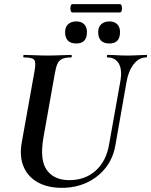

<svg xmlns="http://www.w3.org/2000/svg" viewBox="-20 -889 727 923"><path d="M559 -501Q568 -554 551 -583.5Q534 -613 496 -613Q493 -613 494 -619Q495 -625 496 -625Q519 -625 542.5 -623.5Q566 -622 594 -622Q619 -622 642.5 -623.5Q666 -625 684 -625Q688 -625 687 -619Q686 -613 684 -613Q648 -613 622.5 -580Q597 -547 588 -494L535 -192Q524 -128 487.5 -82Q451 -36 397 -11Q343 14 277 14Q210 14 162.5 -12Q115 -38 94 -86.5Q73 -135 84 -201L146 -547Q154 -591 144 -602Q134 -613 95 -613Q91 -613 92 -619Q93 -625 94 -625Q118 -625 147 -623.5Q176 -622 207 -622Q242 -622 271.5 -623.5Q301 -625 323 -625Q325 -625 325 -619Q325 -613 323 -613Q295 -613 279.5 -606Q264 -599 256.5 -583Q249 -567 244 -538L189 -229Q170 -120 205 -71.5Q240 -23 313 -23Q390 -23 441 -69.5Q492 -116 505 -198ZM506 -680Q452 -680 452 -735Q452 -759 466.5 -772.5Q481 -786 506 -786Q530 -786 543.5 -772.5Q557 -759 557 -735Q557 -680 506 -680ZM347 -680Q293 -680 293 -735Q293 -759 307.5 -772.5Q322 -786 347 -786Q371 -786 384.5 -772.5Q398 -759 398 -735Q398 -680 347 -680ZM328 -829Q322 -829 319.5 -839Q317 -849 319.5 -859Q322 -869 328 -869H556Q563 -869 565.5 -859Q568 -849 565.5 -839Q563 -829 556 -829Z"/></svg>

Font: Cormorant
Style: Bold Italic
Weight: 700
Italic angle: -10°
Designer: Christian Thalmann (Catharsis Fonts)
Foundry: Catharsis Fonts
Version: Version 4.000